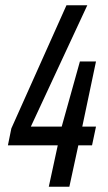

<svg xmlns="http://www.w3.org/2000/svg" viewBox="-20 -708 408 728"><path d="M165 0 199 -157H10L23 -221L232 -688H311L97 -228H214L283 -475H344L292 -228H344L329 -157H277L243 0Z"/></svg>

Font: Saira Ultra Condensed Medium
Style: Italic
Weight: 500
Width: 1
Italic angle: -12°
Designer: Hector Gatti with collaboration of the Omnibus-Type team
Foundry: Omnibus-Type
Version: Version 1.001; ttfautohint (v1.8)